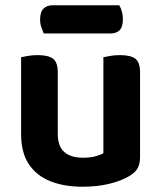

<svg xmlns="http://www.w3.org/2000/svg" viewBox="-20 -693 611 728"><path d="M60 -185V-259H199V-186Q199 -138 224 -116.5Q249 -95 294 -95Q323 -95 342.5 -100.5Q362 -106 372 -112V-259H511V-97Q511 -73 502.5 -56.5Q494 -40 473 -27Q442 -8 396 3.5Q350 15 293 15Q223 15 170.5 -6Q118 -27 89 -71Q60 -115 60 -185ZM511 -213H372V-476Q381 -478 398 -481Q415 -484 435 -484Q475 -484 493 -470.5Q511 -457 511 -419ZM199 -213H60V-476Q69 -478 86 -481Q103 -484 123 -484Q163 -484 181 -470.5Q199 -457 199 -419ZM399 -566H146Q142 -575 137 -589Q132 -603 132 -618Q132 -648 145 -660.5Q158 -673 179 -673H432Q438 -664 442 -650Q446 -636 446 -621Q446 -591 433.5 -578.5Q421 -566 399 -566Z"/></svg>

Font: BalooTamma2Bold
Style: Bold
Weight: 700
Designer: Divya Kowshik, Shuchita Grover and Ek Type
Foundry: Ek Type
Version: Version 1.700